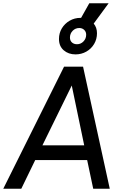

<svg xmlns="http://www.w3.org/2000/svg" viewBox="-47 -1152 739 1172"><path d="M-27 0 344 -745H460L623 0H522L485 -175H168L83 0ZM212 -265H467L391 -630ZM414 -820Q371 -820 342 -845Q313 -870 313 -914Q313 -950 330.5 -979Q348 -1008 378 -1025.5Q408 -1043 445 -1043Q447 -1043 448 -1043L498 -1132H616L525 -1008Q545 -984 545 -949Q545 -913 527.5 -883.5Q510 -854 480 -837Q450 -820 414 -820ZM423 -882Q446 -882 462.5 -899Q479 -916 479 -940Q479 -958 467 -969.5Q455 -981 437 -981Q413 -981 396.5 -964Q380 -947 380 -923Q380 -904 392 -893Q404 -882 423 -882Z"/></svg>

Font: Plus Jakarta Sans Medium
Style: Italic
Weight: 500
Italic angle: -8°
Designer: Gumpita Rahayu
Foundry: Tokotype
Version: Version 2.071; ttfautohint (v1.8.4.7-5d5b);gftools[0.9.29]